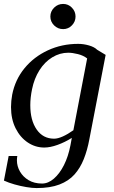

<svg xmlns="http://www.w3.org/2000/svg" viewBox="-25 -739 582 976"><path d="M161 217Q139 217 109 212Q79 207 49 198.5Q19 190 -5 179L19 54H63Q62 59 61.5 65Q61 71 61 76Q61 106 76.5 133Q92 160 120.5 177Q149 194 189 194Q220 194 249 169Q278 144 300 100.5Q322 57 333 0L340 -38Q305 -16 267.5 -2.5Q230 11 200 11Q155 11 116.5 -14.5Q78 -40 54.5 -86.5Q31 -133 31 -195Q31 -210 32.5 -226Q34 -242 37 -258Q52 -334 99.5 -392Q147 -450 218 -483Q289 -516 372 -516Q400 -516 427.5 -508Q455 -500 469 -486L512 -460L429 -30Q419 24 401 69.5Q383 115 353.5 148Q324 181 277 199Q230 217 161 217ZM129 -204Q129 -127 161.5 -80.5Q194 -34 250 -34Q269 -34 294.5 -45.5Q320 -57 348 -77L418 -442Q399 -457 371 -464Q343 -471 322 -471Q279 -471 240.5 -447.5Q202 -424 175.5 -382Q149 -340 138 -286Q129 -243 129 -204ZM296 -591Q269 -591 250 -610Q231 -629 231 -655Q231 -681 250 -700Q269 -719 296 -719Q322 -719 340.5 -700Q359 -681 359 -655Q359 -629 340.5 -610Q322 -591 296 -591Z"/></svg>

Font: Wittgenstein
Style: Italic
Weight: 400
Italic angle: -11°
Designer: Jörg Drees
Foundry: Jörg Drees
Version: Version 1.500